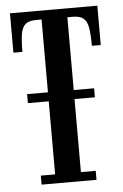

<svg xmlns="http://www.w3.org/2000/svg" viewBox="-51 -737 495 775"><g transform="rotate(-5 196.0 -350.0)"><path d="M59.5 -332.5V-369H331V-332.5ZM86 0V-36.5H144V-664H122Q92.5 -664 78.5 -652Q64.5 -640 60 -613Q55.5 -586 55.5 -540.5H19V-700H373V-540.5H337Q337 -586 332.5 -613Q328 -640 313.8 -652Q299.5 -664 270.5 -664H248.5V-36.5H308.5V0Z"/></g></svg>

Font: Imbue Thin 10pt SemiBold
Style: Regular
Weight: 600
Version: Version 1.102